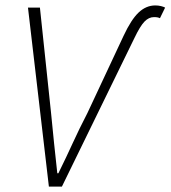

<svg xmlns="http://www.w3.org/2000/svg" viewBox="-20 -687 628 707"><path d="M160 0 83 -659H127L168 -271Q174 -211 179 -160.5Q184 -110 191 -49H195Q225 -110 248 -160.5Q271 -211 302 -271L435 -555Q463 -615 490.5 -641Q518 -667 552 -667Q563 -667 573 -664.5Q583 -662 588 -659L569 -620Q565 -622 560 -623Q555 -624 547 -624Q528 -624 512 -607.5Q496 -591 475 -547L208 0Z"/></svg>

Font: Source Sans 3 Light
Style: Italic
Weight: 300
Italic angle: -11°
Designer: Paul D. Hunt
Foundry: Adobe
Version: Version 3.046;hotconv 1.0.118;makeotfexe 2.5.65603